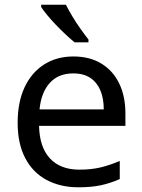

<svg xmlns="http://www.w3.org/2000/svg" viewBox="-20 -786 604 816"><path d="M292 -546Q361 -546 410.5 -516Q460 -486 486.5 -431.5Q513 -377 513 -304V-251H146Q148 -160 192.5 -112.5Q237 -65 317 -65Q368 -65 407.5 -74.5Q447 -84 489 -102V-25Q448 -7 408 1.5Q368 10 313 10Q237 10 178.5 -21Q120 -52 87.5 -113.5Q55 -175 55 -264Q55 -352 84.5 -415Q114 -478 167.5 -512Q221 -546 292 -546ZM291 -474Q228 -474 191.5 -433.5Q155 -393 148 -321H421Q421 -367 407 -401Q393 -435 364.5 -454.5Q336 -474 291 -474ZM260 -766Q271 -744 287.5 -716.5Q304 -689 322.5 -663Q341 -637 356 -618V-606H297Q280 -620 259 -639.5Q238 -659 217.5 -680.5Q197 -702 180.5 -722Q164 -742 155 -756V-766Z"/></svg>

Font: Noto Sans Ambassadori
Style: Regular
Weight: 400
Designer: Monotype Design Team
Foundry: Monotype Imaging Inc.
Version: Version 2.013